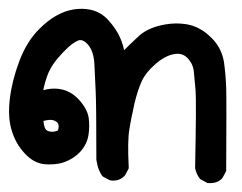

<svg xmlns="http://www.w3.org/2000/svg" viewBox="-20 -200 540 429"><path d="M441.9 208 429.2 201.2 427.2 200.2 425.8 198.2Q418.5 188.5 416 175.8V174.8V173.8Q418.9 23.9 417 2.4Q415 -19.5 413.1 -40Q411.6 -57.1 398.9 -70.3Q387.2 -82.5 369.1 -79.1Q349.1 -75.7 327.6 -57.1Q305.7 -38.1 296.9 -19Q287.6 1.5 280.3 31.7Q278.8 40 277.1 47.4Q275.4 54.7 273.9 62Q272.5 69.3 271.2 76.2Q270 83 269 89.4Q264.6 114.7 267.6 173.3V176.3L266.6 178.2L259.8 190.9L258.8 192.4L257.8 193.4Q245.6 205.6 227.1 203.1L225.6 202.6L224.1 202.1L211.4 195.3L209 193.8L207.5 191.9Q204.1 186.5 201.7 180.9Q199.2 175.3 197.8 169.4Q196.3 163.6 195.3 157.2V156.7V156.2Q195.3 34.2 193.8 4.9Q192.4 -24.9 190.9 -56.6Q189.5 -85 176.8 -100.1Q165.5 -112.8 155.8 -109.9Q151.9 -108.4 146.5 -105.2Q141.1 -102.1 134 -95.7Q127 -89.4 119.1 -81.1Q95.2 -56.2 86.4 -32.7Q80.1 -16.1 76.7 1.5Q93.8 -3.4 110.4 -1.5Q136.7 1.5 156.2 22.5Q175.3 43.5 178.2 63.5Q180.7 82 177.7 101.6Q174.3 122.6 159.2 139.2Q151.9 147 142.8 152.8Q133.8 158.7 124 162.1Q117.2 164.6 110.1 165.8Q103 167 95.5 167.2Q87.9 167.5 80.1 167Q54.7 164.6 34.2 141.6Q24.4 130.9 17.3 118.2Q10.3 105.5 5.9 90.8Q-2.9 61.5 2 20.5Q6.8 -20 23.4 -64Q40.5 -108.9 68.8 -136.2Q78.1 -145.5 87.2 -152.6Q96.2 -159.7 105.5 -164.8Q114.7 -169.9 123.5 -173.3Q150.4 -183.1 176.8 -179.2Q204.1 -175.3 222.7 -154.3Q231 -145 237.8 -135Q244.6 -125 249 -114.3Q254.4 -102.1 257.3 -87.9Q264.6 -95.2 271 -101.3Q277.3 -107.4 282.5 -112.3Q287.6 -117.2 292 -121.1Q310.1 -136.7 340.3 -143.6Q370.1 -150.4 398.4 -145.5Q427.7 -140.1 451.7 -116.2Q463.9 -104.5 470.9 -90.6Q478 -76.7 480.5 -61Q484.4 -32.2 485.4 -3.9Q486.3 24.4 485.4 179.7V182.1L484.4 184.1L477.5 196.8L476.6 198.2L475.6 199.2Q464.8 210.4 445.8 209H443.4ZM108.9 91.8Q111.8 86.9 110.8 79.6Q110.4 73.2 101.1 69.3Q92.8 65.9 77.1 70.3Q78.6 89.4 86.4 92.3Q89.8 93.8 93.8 94.2Q97.7 94.7 101.3 94Q105 93.3 108.9 91.8Z"/></svg>

Font: NaikaiFont
Style: Bold
Weight: 700
Version: Version 1.89